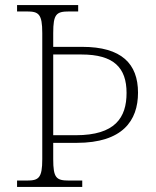

<svg xmlns="http://www.w3.org/2000/svg" viewBox="-20 -734 611 754"><path d="M47 0H303V-25H251C201 -25 189 -35 189 -109V-173H281C461 -173 522 -260 522 -370C522 -484 457 -550 303 -550H189V-604C189 -679 201 -689 252 -689H287V-714H47V-689H86C132 -689 146 -679 146 -604V-109C146 -35 132 -25 86 -25H47ZM278 -203H189V-520H300C427 -520 477 -468 477 -369C477 -272 432 -203 278 -203Z"/></svg>

Font: Noto Serif Ethiopic ExtraLight
Style: Regular
Weight: 200
Designer: Monotype Design Team
Foundry: Monotype Imaging Inc.
Version: Version 2.102